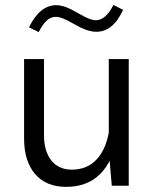

<svg xmlns="http://www.w3.org/2000/svg" viewBox="-20 -741 621 766"><path d="M96 -631.9 134.4 -613Q150.1 -644.1 166.4 -659Q182.6 -673.8 202.7 -673.8Q226.3 -673.8 271.7 -647.1Q301.3 -629.9 323.3 -622.1Q345.4 -614.2 364.2 -614.2Q431.3 -614.2 471 -701.8L432.6 -721.4Q401.8 -660.3 362.6 -660.3Q350.4 -660.3 334.5 -666.6Q318.7 -672.8 292.7 -687.7Q262.2 -705.8 241.7 -713.1Q221.1 -720.4 203.8 -720.4Q171.8 -720.4 144 -697.9Q116.3 -675.3 96 -631.9ZM493.6 -505.4H414V-139L426 0H493.6ZM76.1 -188.3Q76.1 -98.2 119.9 -46.8Q163.8 4.5 244.1 4.5Q328.2 4.5 379.9 -47.1Q431.6 -98.8 450 -200.9L414.3 -213.5Q401.3 -141.6 363.5 -102.9Q325.7 -64.2 266.6 -64.2Q214 -64.2 184.7 -101Q155.5 -137.9 155.5 -201.3V-505.4H76.1Z"/></svg>

Font: Estedad VF
Style: Regular
Weight: 100
Designer: Amin Abedi
Version: Version 7.3